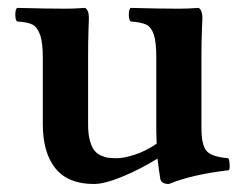

<svg xmlns="http://www.w3.org/2000/svg" viewBox="-20 -454 616 484"><path d="M383.8 -4.9Q380.9 -22 377 -54.2Q333.5 -27.3 288.6 -8.8Q243.7 9.8 216.8 9.8Q151.4 9.8 119.6 -29.8Q87.9 -69.3 87.9 -141.1V-309.1Q87.9 -347.7 80.8 -366.9Q73.7 -386.2 61.3 -392.3Q48.8 -398.4 22.9 -399.9Q18.6 -404.3 18.6 -417Q18.6 -429.7 22.9 -434.1Q103 -432.1 145 -432.1Q166.5 -432.1 194.8 -434.1Q204.1 -427.7 204.1 -409.2Q204.1 -407.2 203.1 -378.7Q202.1 -350.1 202.1 -311V-139.2Q202.1 -116.7 206.3 -100.8Q210.4 -85 216.8 -76.2Q223.1 -67.4 233.4 -62.5Q243.7 -57.6 252.7 -56.4Q261.7 -55.2 274.9 -55.2Q292.5 -55.2 320.1 -64.2Q347.7 -73.2 375 -91.8Q375 -96.7 374.5 -106.4Q374 -116.2 374 -121.1V-309.1Q374 -348.1 367.7 -366.9Q361.3 -385.7 348.9 -391.8Q336.4 -397.9 309.1 -399.9Q304.7 -404.3 304.7 -417Q304.7 -429.7 309.1 -434.1Q383.3 -432.1 431.2 -432.1Q452.6 -432.1 481 -434.1Q490.2 -427.7 490.2 -409.2Q490.2 -407.2 489 -378.7Q487.8 -350.1 487.8 -311V-130.9Q487.8 -88.9 500.5 -73.7Q513.2 -58.6 555.2 -55.2Q558.1 -51.8 558.8 -40.5Q559.6 -29.3 557.1 -24.9Q463.9 -14.2 405.8 9.8Q385.3 9.8 383.8 -4.9Z"/></svg>

Font: Common Serif SemiBold
Style: Regular
Weight: 600
Designer: Philipp H. Poll, Khaled Hosny
Foundry: Stefan Peev, Context Ltd.
Version: Version 1.026